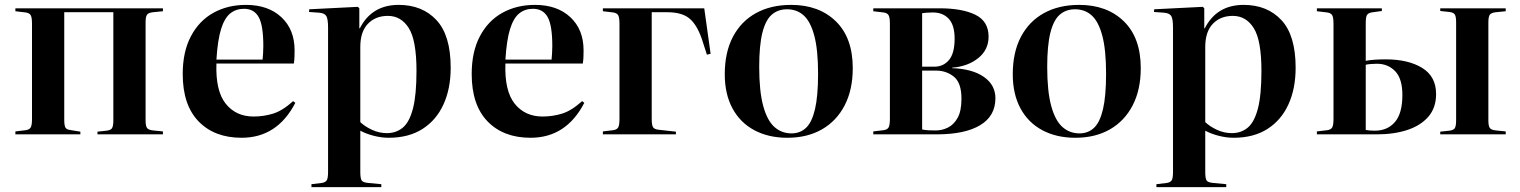

<svg xmlns="http://www.w3.org/2000/svg" viewBox="-20 -550 6223 786"><path d="M43 0V-12L85 -17Q100 -19 105.5 -28Q111 -37 111 -63V-453Q111 -479 105.5 -488Q100 -497 85 -499L43 -504V-516H647V-504L607 -500Q588 -498 582 -490Q576 -482 576 -458V-58Q576 -34 582 -26Q588 -18 607 -16L647 -12V0H379V-11L416 -15Q434 -17 439 -26Q444 -35 444 -58V-500H243V-61Q243 -37 247.5 -28.5Q252 -20 266 -18L309 -11V0Z M969 14Q858 14 793 -53Q728 -120 728 -247Q728 -338 761.5 -401.5Q795 -465 853.5 -497.5Q912 -530 987 -530Q1078 -530 1132 -479.5Q1186 -429 1186 -344Q1186 -330 1185.5 -317Q1185 -304 1183 -290H866Q862 -178 904 -125.5Q946 -73 1018 -73Q1060 -73 1098.5 -85Q1137 -97 1180 -136L1189 -129Q1115 14 969 14ZM866 -306H1055Q1056 -318 1057 -332Q1058 -346 1058 -361Q1058 -446 1039 -480Q1020 -514 979 -514Q946 -514 922.5 -495Q899 -476 885 -431Q871 -386 866 -306Z M1255 216V204L1297 199Q1311 197 1317 189Q1323 181 1323 154V-437Q1323 -472 1316 -484Q1309 -496 1287 -498L1245 -501L1246 -512L1445 -522L1451 -516V-434H1453Q1502 -530 1612 -530Q1709 -530 1767 -467.5Q1825 -405 1825 -273Q1825 -187 1795.5 -122.5Q1766 -58 1709.5 -22Q1653 14 1571 14Q1542 14 1510.5 6Q1479 -2 1455 -15V154Q1455 179 1460 188Q1465 197 1488 199L1541 204V216ZM1564 -5Q1602 -5 1629 -27.5Q1656 -50 1670.5 -105.5Q1685 -161 1685 -260Q1685 -385 1653.5 -435Q1622 -485 1568 -485Q1517 -485 1486 -452.5Q1455 -420 1455 -358V-50Q1474 -32 1503 -18.5Q1532 -5 1564 -5Z M2152 14Q2041 14 1976 -53Q1911 -120 1911 -247Q1911 -338 1944.5 -401.5Q1978 -465 2036.5 -497.5Q2095 -530 2170 -530Q2261 -530 2315 -479.5Q2369 -429 2369 -344Q2369 -330 2368.5 -317Q2368 -304 2366 -290H2049Q2045 -178 2087 -125.5Q2129 -73 2201 -73Q2243 -73 2281.5 -85Q2320 -97 2363 -136L2372 -129Q2298 14 2152 14ZM2049 -306H2238Q2239 -318 2240 -332Q2241 -346 2241 -361Q2241 -446 2222 -480Q2203 -514 2162 -514Q2129 -514 2105.5 -495Q2082 -476 2068 -431Q2054 -386 2049 -306Z M2448 0V-12L2490 -17Q2505 -19 2510.5 -28Q2516 -37 2516 -63V-453Q2516 -479 2510.5 -488Q2505 -497 2490 -499L2448 -504V-516H2863L2889 -330L2874 -326L2853 -391Q2832 -451 2801 -475.5Q2770 -500 2711 -500H2648V-61Q2648 -39 2653 -30Q2658 -21 2675 -19L2747 -11V0Z M3203 14Q3126 14 3068 -17Q3010 -48 2978.5 -106.5Q2947 -165 2947 -246Q2947 -336 2980.5 -399.5Q3014 -463 3075 -496.5Q3136 -530 3219 -530Q3333 -530 3402 -462.5Q3471 -395 3471 -271Q3471 -183 3438 -119Q3405 -55 3345 -20.5Q3285 14 3203 14ZM3220 -4Q3256 -4 3280 -27Q3304 -50 3316.5 -103.5Q3329 -157 3329 -248Q3329 -346 3313.5 -404Q3298 -462 3270 -487Q3242 -512 3202 -512Q3165 -512 3139.5 -490Q3114 -468 3101 -416Q3088 -364 3088 -276Q3088 -176 3104.5 -116Q3121 -56 3150.5 -30Q3180 -4 3220 -4Z M3555 0V-12L3597 -17Q3612 -19 3617.5 -28Q3623 -37 3623 -63V-453Q3623 -479 3617.5 -488Q3612 -497 3597 -499L3555 -504V-516H3827Q3919 -516 3973 -489.5Q4027 -463 4027 -400Q4027 -346 3984.5 -312Q3942 -278 3878 -273V-271Q3961 -268 4008 -235Q4055 -202 4055 -148Q4055 -75 3992.5 -37.5Q3930 0 3815 0ZM3755 -277H3805Q3842 -277 3865 -304.5Q3888 -332 3888 -392Q3888 -447 3864 -473Q3840 -499 3799 -499Q3785 -499 3773 -498Q3761 -497 3755 -496ZM3812 -16Q3837 -16 3861 -28Q3885 -40 3900.5 -68Q3916 -96 3916 -146Q3916 -211 3885 -236Q3854 -261 3812 -261H3755V-20Q3770 -17 3783.5 -16.5Q3797 -16 3812 -16Z M4382 14Q4305 14 4247 -17Q4189 -48 4157.5 -106.5Q4126 -165 4126 -246Q4126 -336 4159.5 -399.5Q4193 -463 4254 -496.5Q4315 -530 4398 -530Q4512 -530 4581 -462.5Q4650 -395 4650 -271Q4650 -183 4617 -119Q4584 -55 4524 -20.5Q4464 14 4382 14ZM4399 -4Q4435 -4 4459 -27Q4483 -50 4495.5 -103.5Q4508 -157 4508 -248Q4508 -346 4492.5 -404Q4477 -462 4449 -487Q4421 -512 4381 -512Q4344 -512 4318.5 -490Q4293 -468 4280 -416Q4267 -364 4267 -276Q4267 -176 4283.5 -116Q4300 -56 4329.5 -30Q4359 -4 4399 -4Z M4714 216V204L4756 199Q4770 197 4776 189Q4782 181 4782 154V-437Q4782 -472 4775 -484Q4768 -496 4746 -498L4704 -501L4705 -512L4904 -522L4910 -516V-434H4912Q4961 -530 5071 -530Q5168 -530 5226 -467.5Q5284 -405 5284 -273Q5284 -187 5254.5 -122.5Q5225 -58 5168.5 -22Q5112 14 5030 14Q5001 14 4969.5 6Q4938 -2 4914 -15V154Q4914 179 4919 188Q4924 197 4947 199L5000 204V216ZM5023 -5Q5061 -5 5088 -27.5Q5115 -50 5129.5 -105.5Q5144 -161 5144 -260Q5144 -385 5112.5 -435Q5081 -485 5027 -485Q4976 -485 4945 -452.5Q4914 -420 4914 -358V-50Q4933 -32 4962 -18.5Q4991 -5 5023 -5Z M5371 0V-12L5413 -17Q5428 -19 5433.5 -28Q5439 -37 5439 -63V-453Q5439 -479 5433.5 -488Q5428 -497 5413 -499L5371 -504V-516H5637V-505L5594 -499Q5580 -496 5575.5 -487.5Q5571 -479 5571 -455V-301Q5586 -304 5606.5 -305.5Q5627 -307 5653 -307Q5745 -307 5802 -272Q5859 -237 5859 -165Q5859 -109 5827.5 -72.5Q5796 -36 5741.5 -18Q5687 0 5617 0ZM5876 0V-11L5913 -15Q5931 -17 5936 -26Q5941 -35 5941 -58V-458Q5941 -481 5936 -490Q5931 -499 5913 -501L5876 -505V-516H6144V-504L6104 -500Q6085 -498 6079 -490Q6073 -482 6073 -458V-58Q6073 -34 6079 -26Q6085 -18 6104 -16L6144 -12V0ZM5608 -15Q5660 -15 5690.5 -50.5Q5721 -86 5721 -161Q5721 -228 5691.5 -258.5Q5662 -289 5617 -289Q5604 -289 5592 -288Q5580 -287 5571 -285V-18Q5586 -15 5608 -15Z"/></svg>

Font: Literata 72pt SemiBold
Style: Regular
Weight: 600
Designer: Latin by Veronika Burian and Jose Scaglione. Greek by Irene Vlachou. Cyrillic by Vera Evstafieva.
Foundry: TypeTogether
Version: Version 3.002